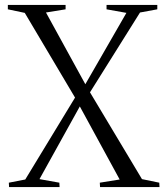

<svg xmlns="http://www.w3.org/2000/svg" viewBox="-20 -763 682 783"><path d="M83 -31 286 -365 81 -710.5 12 -725V-743H247.5V-725L167.5 -712L328 -419.5L495.5 -710.5L414.5 -725V-743H621.5V-725L551 -712L347 -386.5L559 -32.5L629.5 -18L630.5 0H388L387 -18L468 -31L305.5 -329L141 -32.5L222 -18L223 0H17L16 -18Z"/></svg>

Font: Merriweather 144pt Light
Style: Regular
Weight: 300
Version: Version 2.100